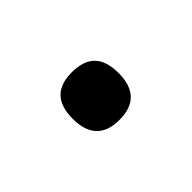

<svg xmlns="http://www.w3.org/2000/svg" viewBox="-28 -216 370 370"><g transform="rotate(-45 156.5 -31.0)"><path d="M156 34Q125 34 109.5 17.5Q94 1 94 -31Q94 -64 109.5 -80Q125 -96 156 -96Q188 -96 203.5 -80Q219 -64 219 -31Q219 1 203.5 17.5Q188 34 156 34Z"/></g></svg>

Font: Playwrite IT Trad
Style: Regular
Weight: 400
Designer: Veronika Burian, José Scaglione
Foundry: TypeTogether
Version: Version 1.002